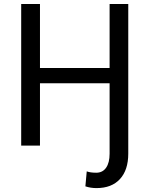

<svg xmlns="http://www.w3.org/2000/svg" viewBox="-20 -731 752 964"><path d="M180.7 -710.9V-389.6H530.3V-710.9H624V40.5Q624 122.6 582.3 168Q540.5 213.4 464.4 213.4Q435.1 213.4 408.7 204.6L415.5 129.4Q433.6 136.2 463.4 136.2Q495.1 136.2 512.7 111.1Q530.3 85.9 530.3 41V-313H180.7V0H86.4V-710.9Z"/></svg>

Font: SteelSelectRoboto
Style: Roboto-Regular
Weight: 400
Designer: Google
Version: Version 2.137; 2017